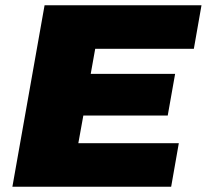

<svg xmlns="http://www.w3.org/2000/svg" viewBox="-20 -708 784 728"><path d="M27 0H629L658 -165H277L296 -270H616L644 -428H324L341 -523H715L744 -688H149Z"/></svg>

Font: Archivo Black
Style: Italic
Weight: 900
Italic angle: -10°
Designer: Hector Gatti
Foundry: Omnibus-Type
Version: Version 2.001